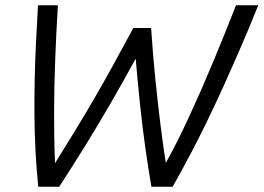

<svg xmlns="http://www.w3.org/2000/svg" viewBox="-20 -713 1006 733"><path d="M126 0Q119 -68 115.5 -136.5Q112 -205 111.5 -274Q111 -343 112.5 -412.5Q114 -482 117.5 -552Q121 -622 125 -693H201Q195 -594 191 -492.5Q187 -391 186.5 -290Q186 -189 190 -90Q230 -154 266 -213Q302 -272 337 -332Q372 -392 409 -459Q446 -526 489 -606H557Q563 -512 572.5 -417Q582 -322 592.5 -238Q603 -154 613 -91Q656 -168 701.5 -266.5Q747 -365 793 -475Q839 -585 881 -693H966Q934 -613 901.5 -538Q869 -463 837 -392Q805 -321 772.5 -254Q740 -187 706.5 -123.5Q673 -60 639 0H558Q546 -70 535 -147.5Q524 -225 515 -310.5Q506 -396 498 -489Q450 -401 402.5 -319Q355 -237 306.5 -158.5Q258 -80 206 0Z"/></svg>

Font: Ubuntu Sans
Style: Italic
Weight: 400
Italic angle: -13.5°
Designer: Dalton Maag Ltd
Foundry: Dalton Maag Ltd
Version: Version 1.006